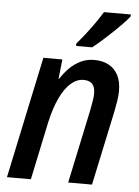

<svg xmlns="http://www.w3.org/2000/svg" viewBox="-54 -808 617 851"><g transform="rotate(5 254.5 -383.0)"><path d="M9.3 0 124 -541H208.5L199.2 -454.6H201.7Q219.2 -481.9 241.2 -503.7Q263.2 -525.4 290.3 -538.3Q317.4 -551.3 350.1 -551.3Q386.7 -551.3 413.8 -536.9Q440.9 -522.5 455.8 -494.4Q470.7 -466.3 470.7 -424.3Q470.7 -404.3 467 -380.4Q463.4 -356.4 458.5 -332.5L387.7 0H281.7L351.1 -327.6Q355.5 -349.1 358.6 -368.9Q361.8 -388.7 361.8 -404.3Q361.8 -431.6 349.1 -445.3Q336.4 -459 310.5 -459Q280.3 -459 253.4 -435.3Q226.6 -411.6 205.6 -366.9Q184.6 -322.3 170.4 -259.3L115.7 0ZM263.7 -606 264.2 -617.2Q283.7 -639.6 303.7 -665.3Q323.7 -690.9 341.8 -717Q359.9 -743.2 374 -766.1H493.7L493.2 -757.3Q482.9 -743.7 463.1 -723.1Q443.4 -702.6 419.9 -680.4Q396.5 -658.2 374 -638.4Q351.6 -618.7 335 -606Z"/></g></svg>

Font: Open Sans SemiCondensed SemiBold
Style: Italic
Weight: 600
Width: 4
Italic angle: -12°
Designer: Monotype Design Team
Foundry: Monotype Imaging Inc.
Version: Version 3.000